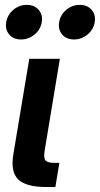

<svg xmlns="http://www.w3.org/2000/svg" viewBox="-20 -752 402 772"><path d="M167 0Q84.5 0 53.2 -30.5Q22 -61 33.7 -131.8L97.7 -515.6H220.7L159.2 -144Q154.8 -116.7 163.1 -106.9Q171.4 -97.2 198.2 -97.2H218.8L202.6 0ZM277.8 -593.3Q247.1 -593.3 230 -613.3Q212.9 -633.3 217.8 -662.6Q222.7 -692.4 246.3 -712.4Q270 -732.4 300.8 -732.4Q331.1 -732.4 348.4 -712.4Q365.7 -692.4 360.8 -662.6Q356 -633.3 332 -613.3Q308.1 -593.3 277.8 -593.3ZM64.9 -593.3Q34.2 -593.3 17.1 -613.3Q0 -633.3 4.9 -662.6Q9.8 -692.4 33.4 -712.4Q57.1 -732.4 87.9 -732.4Q118.2 -732.4 135.5 -712.4Q152.8 -692.4 147.9 -662.6Q143.1 -633.3 119.1 -613.3Q95.2 -593.3 64.9 -593.3Z"/></svg>

Font: Inter Display SemiBold
Style: Italic
Weight: 600
Italic angle: -9.39999°
Designer: Rasmus Andersson
Foundry: rsms
Version: Version 4.000;git-a52131595